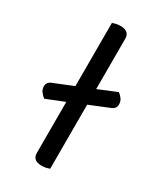

<svg xmlns="http://www.w3.org/2000/svg" viewBox="-171 -719 666 789"><g transform="rotate(30 162.5 -325.0)"><path d="M202 -2Q197 0 187 2.5Q177 5 165 5Q122 5 122 -31V-273L37 -239Q28 -245 19 -256.5Q10 -268 10 -283Q10 -303 31 -311L122 -348V-648Q127 -650 137.5 -652.5Q148 -655 159 -655Q202 -655 202 -619V-380L289 -416Q298 -410 306.5 -398.5Q315 -387 315 -372Q315 -352 295 -344L202 -306V-2Z"/></g></svg>

Font: Baloo 2 Latin
Style: Regular
Weight: 400
Designer: Sarang Kulkarni and Ek Type
Foundry: Ek Type
Version: Version 1.001